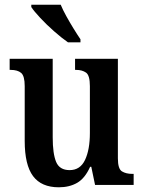

<svg xmlns="http://www.w3.org/2000/svg" viewBox="-20 -786 610 816"><path d="M230 10Q156 10 120.5 -37.5Q85 -85 85 -187V-420Q85 -463 70 -476Q55 -489 25 -489H21V-536H204V-202Q204 -133 218.5 -98Q233 -63 276 -63Q321 -63 341.5 -106.5Q362 -150 362 -221V-420Q362 -466 345.5 -477.5Q329 -489 303 -489H299V-536H481V-113Q481 -68 498.5 -57.5Q516 -47 542 -47H548V0H384L368 -77H363Q341 -28 308 -9Q275 10 230 10ZM269 -606Q243 -624 210.5 -652.5Q178 -681 151 -710Q124 -739 113 -756V-766H238Q247 -744 262 -717Q277 -690 293 -664Q309 -638 322 -619V-606Z"/></svg>

Font: Noto Serif Khmer Condensed SemiBold
Style: Regular
Weight: 600
Width: 3
Designer: Danh Hong and the Monotype Design Team
Foundry: Monotype Imaging Inc.
Version: Version 2.004; ttfautohint (v1.8.4.7-5d5b)